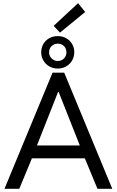

<svg xmlns="http://www.w3.org/2000/svg" viewBox="-20 -1170 724 1190"><path d="M305.7 -719.7H377.9L675.8 0H584L505.9 -188.5H177.7L99.6 0H7.8ZM235.4 -845.7Q235.4 -874.5 248.8 -897.5Q262.2 -920.4 285.6 -933.3Q309.1 -946.3 337.9 -946.3Q366.2 -946.3 389.9 -933.3Q413.6 -920.4 427 -897.5Q440.4 -874.5 440.4 -845.7Q440.4 -818.4 427 -795.2Q413.6 -772 390.1 -758.5Q366.7 -745.1 337.9 -745.1Q309.1 -745.1 285.6 -758.5Q262.2 -772 248.8 -795.2Q235.4 -818.4 235.4 -845.7ZM391.6 -845.7Q391.6 -869.6 376.5 -884.5Q361.3 -899.4 337.9 -899.4Q315.4 -899.4 299.8 -884.3Q284.2 -869.1 284.2 -845.7Q284.2 -823.7 300 -807.9Q315.9 -792 337.9 -792Q361.3 -792 376.5 -807.6Q391.6 -823.2 391.6 -845.7ZM312.5 -1009.8 463.9 -1150.4 507.8 -1095.7 351.6 -967.8ZM474.6 -268.6 343.8 -599.6H339.8L209 -268.6Z"/></svg>

Font: Reddit Sans Strawberry
Style: Regular
Weight: 400
Designer: Stephen Hutchings
Foundry: Reddit
Version: Version 1.013